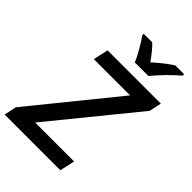

<svg xmlns="http://www.w3.org/2000/svg" viewBox="-293 -1049 1160 1160"><g transform="rotate(45 286.5 -469.5)"><path d="M-7.3 -78.6 430.2 -617.7H120.6L141.6 -713.9H596.7L580.1 -635.7L140.6 -96.2H473.6L452.1 0H-23.9ZM225.6 -926.3V-939H297.9Q326.7 -914.1 375.5 -845.2Q404.8 -872.1 436.8 -897.2Q468.8 -922.4 495.1 -939H570.3V-926.3Q536.6 -898.4 496.3 -857.4Q456.1 -816.4 425.8 -778.8H309.6Q295.4 -812.5 270.5 -855.7Q245.6 -898.9 225.6 -926.3Z"/></g></svg>

Font: Viking Open Sans Light
Style: Bold Italic
Weight: 600
Italic angle: -12°
Foundry: Ascender Corporation
Version: Version 2.000